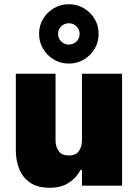

<svg xmlns="http://www.w3.org/2000/svg" viewBox="-20 -879 648 909"><path d="M306 -578Q267 -578 235 -597Q203 -616 184 -648Q165 -680 165 -719Q165 -758 184 -789.5Q203 -821 235 -840Q267 -859 306 -859Q345 -859 377 -840Q409 -821 428 -789.5Q447 -758 447 -719Q447 -680 428 -648Q409 -616 377 -597Q345 -578 306 -578ZM306 -668Q327 -668 342 -682.5Q357 -697 357 -719Q357 -740 342 -754.5Q327 -769 306 -769Q285 -769 270 -754.5Q255 -740 255 -719Q255 -697 270 -682.5Q285 -668 306 -668ZM215 10Q157 10 121.5 -15Q86 -40 70.5 -80.5Q55 -121 55 -167V-530H243V-214Q243 -184 258 -163.5Q273 -143 306 -143Q340 -143 354 -164.5Q368 -186 368 -214V-530H558V0H368V-75H362Q340 -35 304 -12.5Q268 10 215 10Z"/></svg>

Font: Be Vietnam Pro Black
Style: Regular
Weight: 900
Designer: Lam Bao, Tony Le, Vietanh Nguyen
Foundry: Yellow Type Foundry
Version: Version 1.002; ttfautohint (v1.8.3)